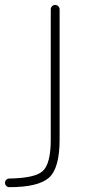

<svg xmlns="http://www.w3.org/2000/svg" viewBox="-39 -567 380 783"><path d="M204.1 -529.3V2Q204.1 119.1 160.6 157.7Q117.2 196.3 -1 196.3Q-8.8 196.3 -13.7 190.9Q-18.6 185.5 -18.6 178.7Q-18.6 171.9 -13.7 166.5Q-8.8 161.1 -1 161.1Q104.5 159.2 134.8 130.9Q168 101.6 168 2V-529.3Q168 -536.1 173.3 -541.5Q178.7 -546.9 186 -546.9Q193.4 -546.9 198.7 -541.5Q204.1 -536.1 204.1 -529.3Z"/></svg>

Font: Gen Jyuu Gothic ExtraLight
Style: Regular
Weight: 100
Designer: [Source Han Sans]
Ryoko NISHIZUKA  (kana & ideographs); Paul D. Hunt (Latin, Greek & Cyrillic); Wenlong ZHANG  (bopomofo
Version: Version 1.002.20150607